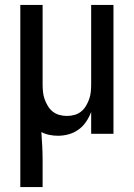

<svg xmlns="http://www.w3.org/2000/svg" viewBox="-20 -540 540 775"><path d="M62 215V-520H152V-200Q152 -185 153.5 -169.5Q155 -154 160 -140Q165 -126 173 -112.5Q181 -99 193 -89.5Q205 -80 220 -76Q235 -72 250 -72Q265 -72 280 -76Q295 -80 307 -89.5Q319 -99 327 -112.5Q335 -126 340 -140Q345 -154 346.5 -169.5Q348 -185 348 -200V-520H438V0H348V-88Q340 -67 327.5 -48.5Q315 -30 297 -17Q279 -4 257.5 2Q236 8 214 8Q197 8 179.5 4.5Q162 1 147 -7Q149 21 150.5 50Q152 79 152 107V215Z"/></svg>

Font: Iosevka Curly Medium
Style: Regular
Weight: 500
Monospace: yes
Designer: Belleve Invis
Foundry: Belleve Invis
Version: Version 22.1.2; ttfautohint (v1.8.4)